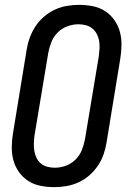

<svg xmlns="http://www.w3.org/2000/svg" viewBox="-20 -763 540 791"><path d="M204 8Q175 8 147 2.5Q119 -3 96.5 -17.5Q74 -32 58 -54.5Q42 -77 35 -103.5Q28 -130 28.5 -159Q29 -188 34 -217L90 -559Q94 -584 103 -608.5Q112 -633 126.5 -655Q141 -677 161.5 -694.5Q182 -712 205.5 -723Q229 -734 254.5 -738.5Q280 -743 305 -743Q334 -743 362 -737.5Q390 -732 412.5 -717.5Q435 -703 451 -680.5Q467 -658 474 -631.5Q481 -605 480.5 -576Q480 -547 475 -518L419 -176Q415 -151 406.5 -126.5Q398 -102 383 -80Q368 -58 348 -40.5Q328 -23 304 -12Q280 -1 254.5 3.5Q229 8 204 8ZM206 -72Q228 -72 250.5 -80Q273 -88 290.5 -105Q308 -122 317 -144.5Q326 -167 330 -189L387 -531Q389 -547 390 -563Q391 -579 388.5 -594Q386 -609 379 -622.5Q372 -636 360.5 -645.5Q349 -655 334 -659Q319 -663 303 -663Q281 -663 258.5 -655Q236 -647 218.5 -630Q201 -613 192 -590.5Q183 -568 179 -546L122 -204Q120 -188 119.5 -172Q119 -156 121.5 -141Q124 -126 130.5 -112.5Q137 -99 148.5 -89.5Q160 -80 175 -76Q190 -72 206 -72Z"/></svg>

Font: Iosevka Curly Medium
Style: Italic
Weight: 500
Italic angle: -9°
Monospace: yes
Designer: Belleve Invis
Foundry: Belleve Invis
Version: Version 22.1.2; ttfautohint (v1.8.4)